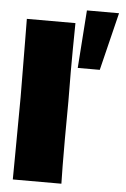

<svg xmlns="http://www.w3.org/2000/svg" viewBox="-58 -888 610 929"><g transform="rotate(5 247.5 -423.0)"><path d="M413 -565H306L326 -846H482ZM274 -216Q274 -67 276 0H40L41 -113Q43 -299 43 -400Q43 -496 41 -672L40 -780H276Q274 -638 274 -548Q274 -448 275 -400Q274 -340 274 -216Z"/></g></svg>

Font: Dela Gothic One
Style: Regular
Weight: 400
Designer: aratakana
Foundry: aratakana
Version: Version 1.004